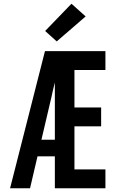

<svg xmlns="http://www.w3.org/2000/svg" viewBox="-20 -1009 640 1029"><path d="M141 0H34L221 -735H545V-634H379V-433H522V-332H379V-101H545V0H274V-171H181ZM202 -260H274V-567Q269 -548 264.5 -528.5Q260 -509 256 -490ZM284 -787 222 -843 363 -989 439 -921Z"/></svg>

Font: Iosevka Extended
Style: Bold
Weight: 700
Width: 7
Monospace: yes
Designer: Belleve Invis
Foundry: Belleve Invis
Version: Version 32.5.0; ttfautohint (v1.8.4)